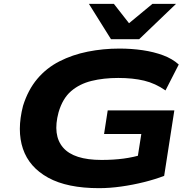

<svg xmlns="http://www.w3.org/2000/svg" viewBox="-20 -969 1010 1000"><path d="M496 11Q330 11 231 -43.5Q132 -98 99.5 -194Q67 -290 100 -418Q126 -501 174 -558Q222 -615 289.5 -649.5Q357 -684 437 -700Q517 -716 602 -716Q665 -716 723 -707.5Q781 -699 829.5 -681Q878 -663 911 -633L842 -498Q789 -535 730.5 -549Q672 -563 596 -563Q519 -563 456.5 -547.5Q394 -532 350 -494Q306 -456 285 -384Q253 -265 308.5 -200.5Q364 -136 509 -136Q571 -136 623.5 -143Q676 -150 728 -166L693 -125L716 -271H522L541 -394H888L835 -53Q788 -35 730 -20.5Q672 -6 611.5 2.5Q551 11 496 11ZM558 -765 443 -949H573L652 -848L774 -949H897L705 -765Z"/></svg>

Font: Nunito Sans 7pt Expanded ExtraBold
Style: Italic
Weight: 800
Width: 7
Italic angle: -9°
Designer: Vernon Adams
Foundry: Vernon Adams
Version: Version 3.101;gftools[0.9.27]